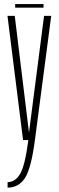

<svg xmlns="http://www.w3.org/2000/svg" viewBox="-20 -674 282 924"><path d="M91 0 16 -597.5H51L119.5 -36L192 -597.5H226.5L148 0Q130 137.5 99.8 183.2Q69.5 229 16.5 229V202.5Q53.5 202.5 77 162.5Q100.5 122.5 116.5 0ZM53 -637V-654.5H189.5V-637Z"/></svg>

Font: Anybody Condensed ExtraLight
Style: Regular
Weight: 200
Width: 3
Designer: Tyler Finck
Foundry: Etcetera Type Company
Version: Version 1.010; ttfautohint (v1.8.3) -l 8 -r 50 -G 200 -x 14 